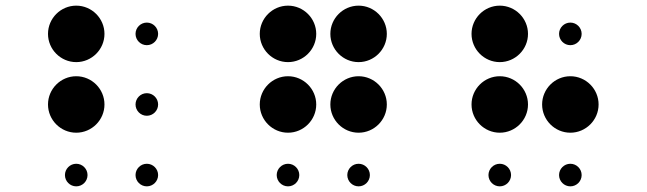

<svg xmlns="http://www.w3.org/2000/svg" viewBox="-20 -670 2290 680"><path d="M150 -550C150 -495 195 -450 250 -450C305 -450 350 -495 350 -550C350 -605 305 -650 250 -650C195 -650 150 -605 150 -550ZM150 -300C150 -245 195 -200 250 -200C305 -200 350 -245 350 -300C350 -355 305 -400 250 -400C195 -400 150 -355 150 -300ZM210 -50C210 -28 228 -10 250 -10C272 -10 290 -28 290 -50C290 -72 272 -90 250 -90C228 -90 210 -72 210 -50ZM460 -550C460 -528 478 -510 500 -510C522 -510 540 -528 540 -550C540 -572 522 -590 500 -590C478 -590 460 -572 460 -550ZM460 -300C460 -278 478 -260 500 -260C522 -260 540 -278 540 -300C540 -322 522 -340 500 -340C478 -340 460 -322 460 -300ZM460 -50C460 -28 478 -10 500 -10C522 -10 540 -28 540 -50C540 -72 522 -90 500 -90C478 -90 460 -72 460 -50Z M900 -550C900 -495 945 -450 1000 -450C1055 -450 1100 -495 1100 -550C1100 -605 1055 -650 1000 -650C945 -650 900 -605 900 -550ZM900 -300C900 -245 945 -200 1000 -200C1055 -200 1100 -245 1100 -300C1100 -355 1055 -400 1000 -400C945 -400 900 -355 900 -300ZM960 -50C960 -28 978 -10 1000 -10C1022 -10 1040 -28 1040 -50C1040 -72 1022 -90 1000 -90C978 -90 960 -72 960 -50ZM1150 -550C1150 -495 1195 -450 1250 -450C1305 -450 1350 -495 1350 -550C1350 -605 1305 -650 1250 -650C1195 -650 1150 -605 1150 -550ZM1150 -300C1150 -245 1195 -200 1250 -200C1305 -200 1350 -245 1350 -300C1350 -355 1305 -400 1250 -400C1195 -400 1150 -355 1150 -300ZM1210 -50C1210 -28 1228 -10 1250 -10C1272 -10 1290 -28 1290 -50C1290 -72 1272 -90 1250 -90C1228 -90 1210 -72 1210 -50Z M1650 -550C1650 -495 1695 -450 1750 -450C1805 -450 1850 -495 1850 -550C1850 -605 1805 -650 1750 -650C1695 -650 1650 -605 1650 -550ZM1650 -300C1650 -245 1695 -200 1750 -200C1805 -200 1850 -245 1850 -300C1850 -355 1805 -400 1750 -400C1695 -400 1650 -355 1650 -300ZM1710 -50C1710 -28 1728 -10 1750 -10C1772 -10 1790 -28 1790 -50C1790 -72 1772 -90 1750 -90C1728 -90 1710 -72 1710 -50ZM1960 -550C1960 -528 1978 -510 2000 -510C2022 -510 2040 -528 2040 -550C2040 -572 2022 -590 2000 -590C1978 -590 1960 -572 1960 -550ZM1900 -300C1900 -245 1945 -200 2000 -200C2055 -200 2100 -245 2100 -300C2100 -355 2055 -400 2000 -400C1945 -400 1900 -355 1900 -300ZM1960 -50C1960 -28 1978 -10 2000 -10C2022 -10 2040 -28 2040 -50C2040 -72 2022 -90 2000 -90C1978 -90 1960 -72 1960 -50Z"/></svg>

Font: APH Braille Shadows
Style: Regular
Weight: 400
Designer: M R Gray
Version: Version 1.1